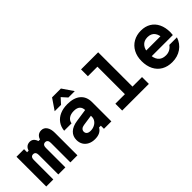

<svg xmlns="http://www.w3.org/2000/svg" viewBox="101 -1819 2798 2798"><g transform="rotate(-45 1500.0 -419.5)"><path d="M211 -613.1V-550.7H304.5L235.5 -504.1Q238.5 -565.3 267.5 -598.5Q296.5 -631.8 346.2 -631.8Q391.1 -631.8 418.8 -596.6Q446.5 -561.5 451.6 -499.3L394.5 -548.6H536.3L468.4 -504.1Q471.4 -564.9 501.6 -598.3Q531.8 -631.8 582.1 -631.8Q635.8 -631.8 666.7 -587.1Q697.7 -542.4 697.7 -463.7V0H552.2V-402.6Q552.2 -434.8 539 -451.6Q525.7 -468.3 500.6 -468.3Q475.5 -468.3 462.3 -451.6Q449.1 -434.8 449.1 -402.6V0H303.6V-402.6Q303.6 -434.8 290.4 -451.6Q277.2 -468.3 252.1 -468.3Q226.9 -468.3 213.7 -451.6Q200.5 -434.8 200.5 -402.6V0H55V-613.1Z M1255 -270.5 1076.5 -244.4Q1043.1 -239.3 1024.5 -222Q1006 -204.6 1006 -178.1Q1006 -148.7 1026.8 -132.2Q1047.5 -115.6 1085.9 -115.6Q1129.7 -115.6 1166.1 -133.2Q1202.6 -150.7 1223.5 -181Q1244.3 -211.3 1244.3 -247.8V-380Q1244.3 -437.1 1213.1 -466.2Q1181.8 -495.3 1118 -495.3Q1053.9 -495.3 1014.4 -467.5Q975 -439.8 966.2 -390H814.2Q821.5 -464.3 860.8 -518.9Q900.1 -573.5 966.4 -602.6Q1032.7 -631.8 1119.4 -631.8Q1253.2 -631.8 1325.1 -570.5Q1397 -509.2 1397 -395.9V0H1244.3V-63.9H1207.8Q1185.3 -24 1145.6 -4Q1105.9 16 1046.9 16Q986.5 16 940.6 -7Q894.6 -30 869.8 -71.4Q845 -112.9 845 -167.9Q845 -245.2 897.3 -294.6Q949.5 -344.1 1047.1 -358.4L1255 -389.1ZM1033.3 -858.4H1216L1331.8 -688.7H1200.3L1077.8 -824.8H1171.4L1049 -688.7H917.5Z M1973 -848V-140.8H2169.7V0H1620.3V-140.8H1817V-707.2H1620.3V-848Z M2833.7 -371.2 2785.5 -310.3Q2785.5 -400.7 2747.8 -448.5Q2710.1 -496.3 2636.7 -496.3Q2561.9 -496.3 2521.1 -446.7Q2480.3 -397.1 2480.3 -310.3Q2480.3 -216.4 2520.8 -166.6Q2561.2 -116.9 2640.7 -116.9Q2685.8 -116.9 2721.8 -136Q2757.7 -155.1 2782.5 -190.6H2939Q2906.8 -92.7 2826.4 -37Q2746 18.6 2636.7 18.6Q2542.8 18.6 2473.2 -21.2Q2403.6 -61 2366.3 -135.1Q2329 -209.3 2329 -310.3Q2329 -405.9 2367.6 -478.7Q2406.2 -551.5 2476.2 -591.6Q2546.1 -631.8 2636.7 -631.8Q2723.9 -631.8 2789 -593.1Q2854.1 -554.5 2889.2 -481.9Q2924.3 -409.2 2924.3 -310.9Q2924.3 -283.5 2920.3 -256.1H2454.7V-371.2Z"/></g></svg>

Font: Martian Mono sWd Rg
Style: Regular
Weight: 400
Width: 6
Monospace: yes
Designer: Roman Shamin
Foundry: Evil Martians
Version: Version 1.000